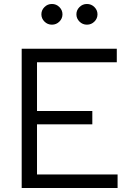

<svg xmlns="http://www.w3.org/2000/svg" viewBox="-20 -945 659 965"><path d="M89 0V-700H567V-632H166V-387H444V-320H166V-68H571V0ZM241 -821Q219 -821 203.5 -836.5Q188 -852 188 -873Q188 -894 203.5 -909.5Q219 -925 241 -925Q263 -925 278.5 -909.5Q294 -894 294 -873Q294 -852 278.5 -836.5Q263 -821 241 -821ZM417 -821Q395 -821 379.5 -836.5Q364 -852 364 -873Q364 -894 379.5 -909.5Q395 -925 417 -925Q439 -925 454.5 -909.5Q470 -894 470 -873Q470 -852 454.5 -836.5Q439 -821 417 -821Z"/></svg>

Font: Red Hat Text VF
Style: Regular
Weight: 400
Designer: Pentagram, MCKL
Foundry: Pentagram, MCKL
Version: Version 1.023